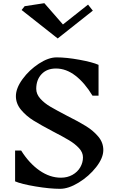

<svg xmlns="http://www.w3.org/2000/svg" viewBox="-20 -1167 740 1208"><path d="M313 -340Q237 -380 191 -408.5Q145 -437 112.5 -476Q80 -515 80 -562Q80 -612 122 -669.5Q164 -727 224.5 -766.5Q285 -806 336 -806Q398 -806 480 -791Q562 -776 600 -759V-565H562Q513 -646 454.5 -691Q396 -736 332 -736Q275 -736 241.5 -700.5Q208 -665 208 -608Q208 -575 233.5 -546.5Q259 -518 296.5 -496Q334 -474 401 -439Q475 -402 521 -373.5Q567 -345 598.5 -307.5Q630 -270 630 -223Q630 -173 585 -115.5Q540 -58 475.5 -18.5Q411 21 358 21Q293 21 203.5 6Q114 -9 75 -26V-220H113Q164 -139 229 -94Q294 -49 363 -49Q404 -49 436 -67Q468 -85 485 -114.5Q502 -144 502 -177Q502 -208 477 -235Q452 -262 414.5 -284.5Q377 -307 313 -340ZM343 -925 116 -1104 135 -1128 259 -1147 376 -1013 534 -1138 564 -1100Z"/></svg>

Font: Inknut Antiqua
Style: Regular
Weight: 400
Designer: Claus Eggers Sørensen
Foundry: Claus Eggers Sørensen
Version: Version 1.003; ttfautohint (v1.8.2) -l 8 -r 50 -G 200 -x 14 